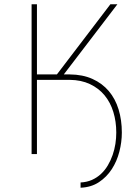

<svg xmlns="http://www.w3.org/2000/svg" viewBox="-20 -731 640 911"><path d="M282.7 -377.9H310.5Q372.6 -377.4 418.9 -356.4Q465.3 -335.4 496.3 -298.8Q527.3 -262.2 542.7 -211.7Q558.1 -161.1 558.1 -102.1Q558.1 -57.1 546.4 -11.5Q534.7 34.2 510.5 71.5Q486.3 108.9 449.5 133.3Q412.6 157.7 362.3 159.7V134.8Q392.1 133.3 416.3 122.6Q440.4 111.8 459.2 94.2Q478 76.7 491.7 53.5Q505.4 30.3 514.4 4.4Q523.4 -21.5 527.6 -48.6Q531.7 -75.7 531.7 -102.1Q531.7 -154.3 517.8 -199.7Q503.9 -245.1 476.1 -278.8Q448.2 -312.5 406.7 -332Q365.2 -351.6 310.5 -352.1H155.3V0H129.9V-710.9H155.3V-377.9H250L503.9 -710.9H537.1Z"/></svg>

Font: Roboto Mono Thin
Style: Regular
Weight: 250
Designer: Google
Version: Version 2.000985; 2015; ttfautohint (v1.3)